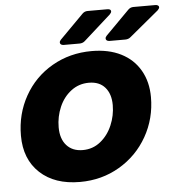

<svg xmlns="http://www.w3.org/2000/svg" viewBox="-54 -814 815 877"><g transform="rotate(-5 353.5 -375.5)"><path d="M27 -222Q27 -321 73 -403Q119 -485 200.5 -532Q282 -579 382 -579Q460 -579 516.5 -550.5Q573 -522 603.5 -469Q634 -416 634 -346Q634 -248 587.5 -166Q541 -84 459.5 -36Q378 12 278 12Q162 12 94.5 -51Q27 -114 27 -222ZM457 -325Q457 -376 431 -406Q405 -436 357 -436Q311 -436 275.5 -409Q240 -382 221 -338Q202 -294 202 -245Q202 -192 229 -162Q256 -132 303 -132Q349 -132 384 -160Q419 -188 438 -232.5Q457 -277 457 -325ZM258 -618Q250 -618 245.5 -621.5Q241 -625 241 -630Q241 -637 247 -643L356 -753Q366 -763 380 -763H470Q487 -763 487 -752Q487 -746 479 -738L355 -627Q345 -618 330 -618ZM468 -618Q460 -618 455.5 -621.5Q451 -625 451 -630Q451 -637 457 -643L566 -753Q576 -763 590 -763H690Q698 -763 702.5 -760Q707 -757 707 -752Q707 -746 699 -738L565 -627Q555 -618 540 -618Z"/></g></svg>

Font: Open Sauce Two Black Italic
Style: Regular
Weight: 900
Italic angle: -10°
Designer: Alfredo Marco Pradil
Foundry: Creative Sauce Fz LLC
Version: Version 1.477